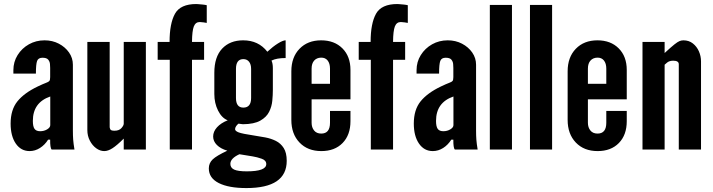

<svg xmlns="http://www.w3.org/2000/svg" viewBox="-20 -760 3626 976"><path d="M130.5 8Q158.5 8 183.2 -7.8Q208 -23.5 224.5 -50H235Q234.5 -8 242.5 0H358.5Q353.5 -30 352 -50.2Q350.5 -70.5 350.5 -95V-431Q350.5 -465 331 -493Q311.5 -521 279 -538Q246.5 -555 206.5 -555Q163 -555 127 -534.8Q91 -514.5 69.5 -480Q48 -445.5 48 -403.5V-386H162.5Q162.5 -433.5 168.5 -450Q174.5 -466.5 196 -466.5Q217 -466.5 225 -456.8Q233 -447 234 -434.8Q235 -422.5 235 -414.5V-368Q235 -353.5 231 -348.5Q227 -343.5 213.8 -338.8Q200.5 -334 172 -320.5Q103 -287.5 68.5 -244.8Q34 -202 34 -132Q34 -68.5 60.2 -30.2Q86.5 8 130.5 8ZM184 -93Q164 -93 155.5 -105Q147 -117 147 -145.5Q147 -239 235.5 -269.5V-124Q235.5 -112 219.8 -102.5Q204 -93 184 -93Z M510 8Q529.5 8 552.2 -6.8Q575 -21.5 609 -55.5V0H721.5V-547H609V-131.5Q609 -122 597.2 -108.8Q585.5 -95.5 562 -95.5Q543.5 -95.5 540.5 -103Q537.5 -110.5 537.5 -113.5V-547H424V-99Q424 -69 436.8 -44.8Q449.5 -20.5 469.2 -6.2Q489 8 510 8Z M843 0H956V-456H1017.5V-547H956Q956.5 -603 965.2 -625.5Q974 -648 995.5 -648Q1002.5 -648 1015 -646.2Q1027.5 -644.5 1031 -643.5V-733.5Q1023.5 -735.5 1011 -736.8Q998.5 -738 988.5 -738.8Q978.5 -739.5 978 -739.5Q897 -739.5 869.5 -690.2Q842 -641 842 -547H781.5V-456H843Z M1232.5 196Q1437.5 196 1437.5 57.5Q1437.5 16.5 1422.2 -7.5Q1407 -31.5 1382.2 -43.8Q1357.5 -56 1328.5 -61.5Q1299.5 -67 1272 -71Q1211.5 -80 1193.2 -87Q1175 -94 1175 -103.5Q1175 -110.5 1180.2 -118.5Q1185.5 -126.5 1192.5 -131.5Q1194 -131 1204.2 -129.8Q1214.5 -128.5 1215 -128.5Q1272 -129 1303.2 -146.8Q1334.5 -164.5 1348 -191.5Q1361.5 -218.5 1364.2 -248Q1367 -277.5 1367 -302V-413.5Q1367 -438 1360 -452Q1386 -465 1432 -465V-555Q1418 -555 1392.5 -539Q1367 -523 1339 -497Q1294 -555 1216 -555Q1149 -555 1109.2 -512.8Q1069.5 -470.5 1069.5 -390V-282.5Q1069.5 -235.5 1088.5 -197.8Q1107.5 -160 1137.5 -148.5Q1102.5 -134.5 1083 -112.8Q1063.5 -91 1063.5 -66Q1063.5 -42 1082.5 -23Q1101.5 -4 1135.5 6Q1081 31.5 1061.2 50.2Q1041.5 69 1041.5 96Q1041.5 145 1092 170.5Q1142.5 196 1232.5 196ZM1217 -213Q1179.5 -213 1179.5 -262V-409.5Q1179.5 -459.5 1217 -459.5Q1235.5 -459.5 1246 -446.2Q1256.5 -433 1256.5 -409.5V-262Q1256.5 -213 1217 -213ZM1234.5 111Q1189.5 111 1170.2 102Q1151 93 1151 73Q1151 45 1197 24L1264.5 35Q1286.5 38.5 1310 46.8Q1333.5 55 1333.5 74Q1333.5 111 1234.5 111Z M1613.5 8Q1681.5 8 1721.5 -33Q1761.5 -74 1761.5 -144V-196H1657.5V-136Q1657.5 -81 1613 -81Q1589 -81 1576.5 -96.8Q1564 -112.5 1564 -136V-255H1761.5V-404.5Q1761.5 -473 1720.8 -514Q1680 -555 1612.5 -555Q1544 -555 1502.5 -512Q1461 -469 1461 -397.5V-150.5Q1461 -79 1502.5 -35.5Q1544 8 1613.5 8ZM1564 -334V-411Q1564 -437.5 1577 -452Q1590 -466.5 1612 -467Q1633.5 -467.5 1645.5 -452.5Q1657.5 -437.5 1657.5 -411V-334Z M1865 0H1978V-456H2039.5V-547H1978Q1978.5 -603 1987.2 -625.5Q1996 -648 2017.5 -648Q2024.5 -648 2037 -646.2Q2049.5 -644.5 2053 -643.5V-733.5Q2045.5 -735.5 2033 -736.8Q2020.5 -738 2010.5 -738.8Q2000.5 -739.5 2000 -739.5Q1919 -739.5 1891.5 -690.2Q1864 -641 1864 -547H1803.5V-456H1865Z M2180 8Q2208 8 2232.8 -7.8Q2257.5 -23.5 2274 -50H2284.5Q2284 -8 2292 0H2408Q2403 -30 2401.5 -50.2Q2400 -70.5 2400 -95V-431Q2400 -465 2380.5 -493Q2361 -521 2328.5 -538Q2296 -555 2256 -555Q2212.5 -555 2176.5 -534.8Q2140.5 -514.5 2119 -480Q2097.5 -445.5 2097.5 -403.5V-386H2212Q2212 -433.5 2218 -450Q2224 -466.5 2245.5 -466.5Q2266.5 -466.5 2274.5 -456.8Q2282.5 -447 2283.5 -434.8Q2284.5 -422.5 2284.5 -414.5V-368Q2284.5 -353.5 2280.5 -348.5Q2276.5 -343.5 2263.2 -338.8Q2250 -334 2221.5 -320.5Q2152.5 -287.5 2118 -244.8Q2083.5 -202 2083.5 -132Q2083.5 -68.5 2109.8 -30.2Q2136 8 2180 8ZM2233.5 -93Q2213.5 -93 2205 -105Q2196.5 -117 2196.5 -145.5Q2196.5 -239 2285 -269.5V-124Q2285 -112 2269.2 -102.5Q2253.5 -93 2233.5 -93Z M2470 0H2582.5V-735H2470Z M2674 0H2786.5V-735H2674Z M3018 8Q3086 8 3126 -33Q3166 -74 3166 -144V-196H3062V-136Q3062 -81 3017.5 -81Q2993.5 -81 2981 -96.8Q2968.5 -112.5 2968.5 -136V-255H3166V-404.5Q3166 -473 3125.2 -514Q3084.5 -555 3017 -555Q2948.5 -555 2907 -512Q2865.5 -469 2865.5 -397.5V-150.5Q2865.5 -79 2907 -35.5Q2948.5 8 3018 8ZM2968.5 -334V-411Q2968.5 -437.5 2981.5 -452Q2994.5 -466.5 3016.5 -467Q3038 -467.5 3050 -452.5Q3062 -437.5 3062 -411V-334Z M3246 0H3358.5V-431Q3372.5 -444.5 3381.5 -448Q3390.5 -451.5 3401.5 -451.5Q3430.5 -451.5 3430.5 -433.5V0H3543.5V-448Q3543.5 -474.5 3532.8 -499Q3522 -523.5 3502 -539.2Q3482 -555 3454 -555Q3444 -555 3434.5 -551.2Q3425 -547.5 3408 -534Q3391 -520.5 3358.5 -490.5V-547H3246Z"/></svg>

Font: League Gothic SemiExpanded
Style: Regular
Weight: 400
Width: 6
Designer: The League of Moveable Type
Version: Version 1.600; ttfautohint (v1.8.3)